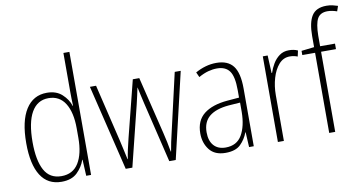

<svg xmlns="http://www.w3.org/2000/svg" viewBox="-75 -961 2212 1168"><g transform="rotate(-10 1031.0 -377.5)"><path d="M221 10Q136 10 92.5 -58.5Q49 -127 49 -258Q49 -395 95 -467Q141 -539 225 -539Q283 -539 318.5 -506.5Q354 -474 367 -433H369Q368 -456 367.5 -476.5Q367 -497 367 -517V-760H404V0H374L369 -100H367Q353 -58 318.5 -24Q284 10 221 10ZM226 -24Q297 -24 332 -80.5Q367 -137 367 -236V-294Q367 -393 332 -449Q297 -505 229 -505Q160 -505 124 -442Q88 -379 88 -258Q88 -145 121 -84.5Q154 -24 226 -24Z M797 -375Q791 -401 785.5 -425.5Q780 -450 775 -474H774Q769 -450 763.5 -425Q758 -400 752 -375L659 0H618L490 -529H528L612 -178Q620 -143 626.5 -113.5Q633 -84 639 -56H641Q644 -79 651 -112Q658 -145 667 -180L755 -529H795L881 -176Q896 -115 906 -56H908Q914 -90 918.5 -112Q923 -134 931 -167L1014 -529H1051L927 0H887Z M1272 -539Q1343 -539 1376 -496Q1409 -453 1409 -357V0H1380L1375 -92H1373Q1358 -51 1327 -20.5Q1296 10 1234 10Q1167 10 1134.5 -32Q1102 -74 1102 -133Q1102 -212 1153.5 -252.5Q1205 -293 1299 -301L1372 -307V-353Q1372 -437 1347.5 -471Q1323 -505 1270 -505Q1244 -505 1216 -497.5Q1188 -490 1156 -472L1142 -503Q1172 -520 1205 -529.5Q1238 -539 1272 -539ZM1302 -271Q1222 -264 1181.5 -230.5Q1141 -197 1141 -133Q1141 -80 1167 -51Q1193 -22 1240 -22Q1309 -22 1340.5 -76Q1372 -130 1373 -218V-276Z M1720 -538Q1734 -538 1748 -535.5Q1762 -533 1775 -527L1767 -491Q1757 -495 1745 -497.5Q1733 -500 1719 -500Q1679 -500 1651.5 -468.5Q1624 -437 1609.5 -387.5Q1595 -338 1595 -283V0H1558V-529H1588L1593 -420H1596Q1605 -448 1621 -475Q1637 -502 1661.5 -520Q1686 -538 1720 -538Z M2004 -495H1912V0H1875V-495H1796V-521L1875 -530V-598Q1875 -682 1901.5 -723.5Q1928 -765 1992 -765Q2013 -765 2030 -761Q2047 -757 2062 -752L2051 -720Q2037 -725 2022 -728Q2007 -731 1993 -731Q1948 -731 1930.5 -699.5Q1913 -668 1912 -594V-529H2004Z"/></g></svg>

Font: Noto Sans Lao Condensed ExtraLight
Style: Regular
Weight: 200
Width: 3
Designer: Monotype Design Team
Foundry: Monotype Imaging Inc.
Version: Version 2.003; ttfautohint (v1.8.4.7-5d5b)